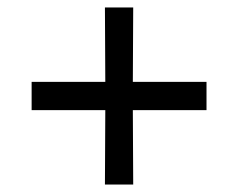

<svg xmlns="http://www.w3.org/2000/svg" viewBox="-20 -610 640 516"><path d="M337 -314 338 -114H262L263 -314H65V-390H263L262 -590H338L337 -390H535V-314Z"/></svg>

Font: Afrihost Sans
Style: Regular
Weight: 400
Designer: Afrihost SP Pty Ltd
Version: Version 1.000